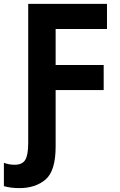

<svg xmlns="http://www.w3.org/2000/svg" viewBox="-95 -734 615 987"><path d="M5 233Q87 233 139 189Q191 145 191 19V-271H438V-400H191V-585H455V-714H50V1Q50 62 35 87.5Q20 113 -20 113Q-48 113 -75 103V223Q-39 233 5 233Z"/></svg>

Font: Noto Sans Mono Condensed Extra
Style: Regular
Weight: 800
Width: 3
Designer: Monotype Design Team
Foundry: Monotype Imaging Inc.
Version: Version 1.900